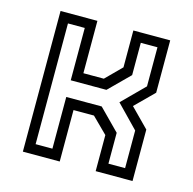

<svg xmlns="http://www.w3.org/2000/svg" viewBox="-85 -626 716 712"><g transform="rotate(15 273.0 -270.0)"><path d="M62.5 0V-540H204V-339H282.5L342 -398.5V-540H483.5V-339L413 -269L483.5 -197.5V0H342V-138.5L282.5 -197.5H204V0ZM101 -39H165.5V-237.5H301.5L380.5 -157.5V-39H444.5V-183.5L361 -269.5L444.5 -353V-503H380.5V-379L302.5 -301.5H165.5V-502.5H101Z"/></g></svg>

Font: Tourney
Style: Regular
Weight: 400
Designer: Tyler Finck
Foundry: Etcetera Type Co
Version: Version 1.015